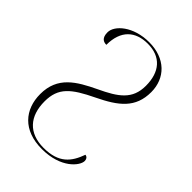

<svg xmlns="http://www.w3.org/2000/svg" viewBox="-214 -822 930 930"><g transform="rotate(45 250.5 -357.0)"><path d="M247 10C378 10 435 -64 435 -96C435 -107 430 -118 416 -120C391 -50 353 0 249 0C147 0 93 -61 93 -163C93 -257 142 -296 254 -350C362 -402 427 -452 427 -560C427 -655 360 -724 249 -724C140 -724 72 -662 72 -615C72 -576 92 -568 111 -568C111 -667 165 -714 249 -714C339 -714 387 -658 387 -563C387 -471 331 -432 233 -386C135 -339 53 -292 53 -173C53 -68 118 10 247 10Z"/></g></svg>

Font: Noto Serif Display ExtraLight
Style: Regular
Weight: 200
Designer: Monotype Design Team
Foundry: Monotype Imaging Inc.
Version: Version 2.009